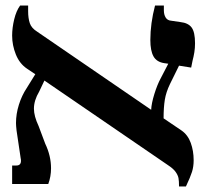

<svg xmlns="http://www.w3.org/2000/svg" viewBox="-20 -667 734 696"><path d="M682 -86Q682 -63 676 -44Q670 -25 654 9H629Q629 -11 627 -21.5Q625 -32 616.5 -44Q608 -56 588 -69L141 -375L122 -335Q103 -303 103 -273Q103 -246 120 -210L144 -146Q165 -102 165 -57Q165 -27 155 0H24V-67H39Q56 -67 56 -84Q56 -90 55 -93L40 -194Q38 -212 38 -221Q38 -254 48.5 -287.5Q59 -321 77 -348L108 -398L78 -418Q51 -436 37.5 -469.5Q24 -503 24 -538Q24 -566 31.5 -597Q39 -628 53 -647H82V-626Q82 -601 88 -583Q94 -565 115 -552L528 -269Q529 -292 539.5 -326Q550 -360 563 -384L590 -436L576 -438Q548 -442 536.5 -462.5Q525 -483 525 -522Q525 -582 542 -647H574V-630Q574 -614 580.5 -603.5Q587 -593 600 -592L634 -587Q662 -584 674.5 -567.5Q687 -551 687 -510Q687 -493 684.5 -477.5Q682 -462 678 -447Q677 -441 673 -422L629 -429L596 -362Q582 -333 577.5 -305.5Q573 -278 573 -238L638 -194Q661 -178 671.5 -149Q682 -120 682 -86Z"/></svg>

Font: Noto Serif Hebrew CondExtraBold
Style: Regular
Weight: 800
Width: 3
Designer: Monotype Design Team
Foundry: Monotype Imaging Inc.
Version: Version 1.000